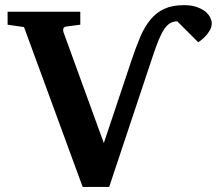

<svg xmlns="http://www.w3.org/2000/svg" viewBox="-20 -717 865 753"><path d="M304.2 16.1 74.2 -610.8 9.8 -620.1V-670.9H294.9V-620.1L238.8 -612.8Q230 -611.3 228.3 -604.2Q226.6 -597.2 229 -590.8L387.2 -155.8L495.1 -478.5Q512.7 -531.2 530 -572Q547.4 -612.8 570.3 -640.4Q593.3 -668 624.5 -682.4Q655.8 -696.8 701.7 -696.8Q731.4 -696.8 752.4 -689.2Q773.4 -681.6 786.1 -670.9Q798.8 -660.2 804.7 -647.9Q810.5 -635.7 810.5 -626.5Q810.5 -610.4 802 -596.4Q793.5 -582.5 783.7 -572.8Q772 -560.5 757.3 -551.3L675.3 -633.3Q659.7 -633.3 647.5 -626.2Q635.3 -619.1 624.3 -603Q613.3 -586.9 602.5 -560.8Q591.8 -534.7 579.1 -496.6L408.2 16.1Z"/></svg>

Font: Charis SIL
Style: Bold
Weight: 700
Foundry: SIL International
Version: Version 4.112